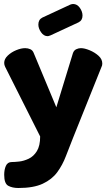

<svg xmlns="http://www.w3.org/2000/svg" viewBox="-20 -724 536 961"><path d="M72 217Q42 217 21.5 206Q1 195 1 151Q1 125 9.5 106Q18 87 39 87Q53 87 76 84.5Q99 82 123.5 70.5Q148 59 164.5 32.5Q181 6 181 -41L6 -389Q1 -399 1 -409Q1 -429 19 -446Q37 -463 61.5 -473Q86 -483 106 -483Q120 -483 132 -477.5Q144 -472 149 -458L262 -187L345 -458Q350 -472 361.5 -477.5Q373 -483 385 -483Q403 -483 428.5 -472.5Q454 -462 473 -445Q492 -428 492 -406Q492 -396 488 -389L346 -35Q327 12 310 57Q293 102 266.5 138Q240 174 194 195.5Q148 217 72 217ZM218 -543Q199 -543 185.5 -562.5Q172 -582 172 -601Q172 -626 192 -636L332 -701Q340 -704 346 -704Q366 -704 379.5 -685Q393 -666 393 -646Q393 -622 373 -612L233 -547Q229 -546 225.5 -544.5Q222 -543 218 -543Z"/></svg>

Font: Dosis ExtraBold
Style: Regular
Weight: 800
Designer: EdgarTolentino, PabloImpallari, IginoMarini
Foundry: EdgarTolentino, PabloImpallari, IginoMarini
Version: Version 3.001; ttfautohint (v1.8.2)